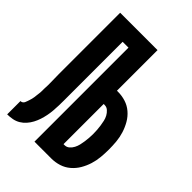

<svg xmlns="http://www.w3.org/2000/svg" viewBox="-215 -832 930 930"><g transform="rotate(45 250.0 -367.5)"><path d="M9 0V-91Q16 -91 21 -94.5Q26 -98 28.5 -103.5Q31 -109 33 -115Q35 -121 37 -127Q39 -133 40.5 -139Q42 -145 43 -151.5Q44 -158 44.5 -164Q45 -170 46 -176Q47 -182 47.5 -188.5Q48 -195 48 -201Q48 -207 48 -213.5Q48 -220 48.5 -226Q49 -232 49 -238.5Q49 -245 49 -251Q49 -267 48.5 -283Q48 -299 48 -315V-735H304V-457H311Q338 -457 363.5 -449Q389 -441 409.5 -423.5Q430 -406 443.5 -382.5Q457 -359 465 -333.5Q473 -308 475.5 -281.5Q478 -255 478 -228Q478 -202 475.5 -175Q473 -148 465 -122.5Q457 -97 443.5 -74Q430 -51 409.5 -33.5Q389 -16 363.5 -8Q338 0 311 0H196V-644H156V-278Q156 -260 156 -242Q156 -224 155.5 -206.5Q155 -189 153.5 -171Q152 -153 148.5 -135.5Q145 -118 139.5 -101Q134 -84 125.5 -68Q117 -52 105 -38.5Q93 -25 78 -16Q63 -7 45 -3.5Q27 0 9 0ZM304 -91H311Q325 -91 335.5 -100Q346 -109 352.5 -121.5Q359 -134 362 -147Q365 -160 367 -173.5Q369 -187 370 -201Q371 -215 371 -228Q371 -242 370 -255.5Q369 -269 367 -282.5Q365 -296 362 -309.5Q359 -323 352.5 -335Q346 -347 335.5 -356.5Q325 -366 311 -366H304Z"/></g></svg>

Font: Iosevka Curly Extrabold
Style: Regular
Weight: 800
Monospace: yes
Designer: Belleve Invis
Foundry: Belleve Invis
Version: Version 22.1.2; ttfautohint (v1.8.4)